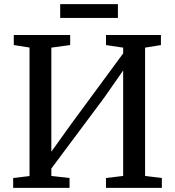

<svg xmlns="http://www.w3.org/2000/svg" viewBox="-20 -913 850 933"><path d="M44 0V-48L123.5 -57.5V-682L47 -694V-743H321V-694L229.5 -681.5V-176L330 -316L578.5 -653.5V-681.5L495 -694V-743H762V-694L685 -681.5V-58L766.5 -48V0H495V-48L578.5 -58V-570.5L486 -438L229.5 -94V-58L318 -48V0ZM553 -893V-826H272.5V-893Z"/></svg>

Font: Merriweather 24pt
Style: Regular
Weight: 400
Designer: Eben Sorkin
Foundry: Eben Sorkin
Version: Version 2.100